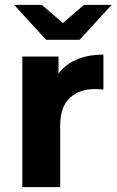

<svg xmlns="http://www.w3.org/2000/svg" viewBox="-20 -771 480 791"><path d="M72 0V-538H221V-386L200 -430Q224 -487 277 -516.5Q330 -546 406 -546V-402Q396 -403 388 -403.5Q380 -404 371 -404Q307 -404 267.5 -367.5Q228 -331 228 -254V0ZM170 -607 38 -751H152L290 -632H188L326 -751H440L308 -607Z"/></svg>

Font: Montserrat Thin
Style: Bold
Weight: 700
Version: Version 9.000